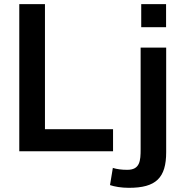

<svg xmlns="http://www.w3.org/2000/svg" viewBox="-20 -731 906 928"><path d="M782.7 -599.6V-710.9H662.6V-599.6ZM602.1 176.8C734.9 177.2 783.2 127.9 783.2 4.4V-501H659.7V-9.8C659.7 45.9 656.7 89.8 595.2 89.8C568.8 89.8 545.4 86.9 525.4 80.6L511.7 163.6C532.7 170.9 566.4 176.8 602.1 176.8ZM525.4 80.1H523.9L525.4 80.6ZM526.4 0V-106.4H197.3V-710.9H73.2V0Z"/></svg>

Font: Ride
Style: Bold
Weight: 700
Version: Version 3.000